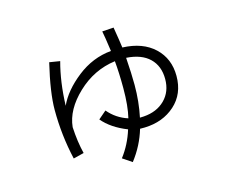

<svg xmlns="http://www.w3.org/2000/svg" viewBox="-95 -775 1189 959"><g transform="rotate(-15 500.0 -296.0)"><path d="M170.9 -311.5Q170.9 -400.4 206.1 -548.8L260.7 -540Q233.4 -439.5 229.5 -317.4Q261.7 -388.7 341.8 -451.7Q421.9 -514.6 518.6 -523.4Q507.8 -600.6 502 -628.9L561.5 -632.8Q574.2 -556.6 578.1 -525.4Q682.6 -521.5 742.7 -464.8Q802.7 -408.2 802.7 -318.4Q802.7 -225.6 740.2 -169.4Q677.7 -113.3 583 -110.4H558.6Q534.2 -28.3 480.5 41L432.6 8.8Q477.5 -49.8 500 -123Q418 -155.3 374 -208L415 -243.2Q455.1 -195.3 515.6 -175.8Q530.3 -235.4 530.3 -328.1Q530.3 -406.2 524.4 -468.8Q413.1 -454.1 328.6 -374Q244.1 -293.9 235.4 -205.1Q239.3 -128.9 254.9 -66.4L200.2 -52.7Q170.9 -179.7 170.9 -311.5ZM583 -470.7Q588.9 -386.7 588.9 -329.1Q588.9 -242.2 572.3 -164.1Q586.9 -164.1 592.8 -165Q661.1 -169.9 702.6 -211.4Q744.1 -252.9 744.1 -318.4Q744.1 -385.7 702.6 -425.8Q661.1 -465.8 583 -470.7Z"/></g></svg>

Font: Gothic A1 Light
Style: Regular
Weight: 300
Version: Version 2.50